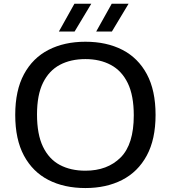

<svg xmlns="http://www.w3.org/2000/svg" viewBox="-20 -966 886 996"><path d="M423 9.5Q313 9.5 231.2 -32.5Q149.5 -74.5 104.2 -158.8Q59 -243 59 -370Q59 -497 104.5 -581.2Q150 -665.5 232 -707.5Q314 -749.5 423 -749.5Q533 -749.5 614.8 -707.5Q696.5 -665.5 741.8 -581.2Q787 -497 787 -370Q787 -243 741.2 -158.8Q695.5 -74.5 613.5 -32.5Q531.5 9.5 423 9.5ZM423 -80.5Q537 -80.5 605.5 -148.8Q674 -217 674 -367.5Q674 -470.5 642.8 -534.8Q611.5 -599 555 -629.2Q498.5 -659.5 423 -659.5Q347 -659.5 290.8 -629.8Q234.5 -600 203.2 -536.8Q172 -473.5 172 -372.5Q172 -269 203 -204.8Q234 -140.5 290.2 -110.5Q346.5 -80.5 423 -80.5ZM479 -802.5 559.5 -946.5H647L560.5 -802.5ZM285.5 -802.5 366 -946.5H453.5L367 -802.5Z"/></svg>

Font: Encode Sans Expanded Medium
Style: Regular
Weight: 500
Width: 7
Designer: Multiple Designers
Foundry: Impallari Type
Version: Version 3.000; ttfautohint (v1.8.3) -l 8 -r 50 -G 200 -x 14 